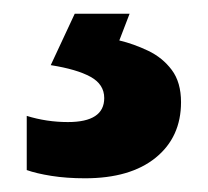

<svg xmlns="http://www.w3.org/2000/svg" viewBox="-20 -20 303 280"><path d="M244 129Q244 180 207 210Q170 240 104 240Q77 240 55 236.5Q33 233 19 228V149Q48 158 79 158Q132 158 132 123Q132 103 112 92Q92 81 54 75L89 0H169L154 39Q175 44 196 54Q217 64 230.5 82Q244 100 244 129Z"/></svg>

Font: Noto Sans Thai Looped
Style: Bold
Weight: 700
Designer: Sasikarn Vongin, Ben Mitchell
Foundry: The Fontpad Ltd
Version: Version 1.001; ttfautohint (v1.8.4.7-5d5b)